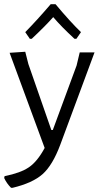

<svg xmlns="http://www.w3.org/2000/svg" viewBox="-37 -709 484 920"><path d="M106 -523 84 -555Q141 -613 206 -689H229Q301 -603 351 -555L329 -523H320Q258 -580 218 -627Q183 -587 115 -523ZM84 -461 99 -402 209 -86H216L330 -395L345 -458H416L252 -16Q215 83 167 125.5Q119 168 23 191H16Q-5 170 -17 144L-15 135Q61 120 101.5 92.5Q142 65 177 0L9 -456Z"/></svg>

Font: Alegreya Sans SC
Style: Regular
Weight: 400
Designer: Juan Pablo del Peral
Foundry: Huerta Tipografica
Version: Version 2.007